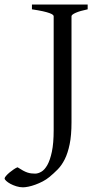

<svg xmlns="http://www.w3.org/2000/svg" viewBox="-113 -635 438 841"><path d="M271 -594.2Q237.8 -587.4 219 -579.1Q200.2 -570.8 200.2 -564V-100.1Q200.2 -42 192.1 -3.2Q184.1 35.6 170.7 62.5Q157.2 89.4 139.6 107.2Q122.1 125 103 140.6Q89.8 151.4 74 159.7Q58.1 168 42 173.8Q25.9 179.7 11.5 182.6Q-2.9 185.5 -12.2 185.5Q-26.9 185.5 -41.5 180.9Q-56.2 176.3 -67.4 170.2Q-78.6 164.1 -85.7 157.5Q-92.8 150.9 -92.8 146.5Q-92.8 142.6 -86.4 135.3Q-80.1 127.9 -71.3 120.6Q-62.5 113.3 -52.7 106.7Q-43 100.1 -36.1 97.7Q-22.5 106.4 -12.2 112.1Q-2 117.7 6.8 120.6Q15.6 123.5 23.7 124.5Q31.7 125.5 41 125.5Q53.7 125.5 68.1 117.2Q82.5 108.9 94.5 87.6Q106.4 66.4 114.3 29.3Q122.1 -7.8 122.1 -64.9V-564Q122.1 -566.9 118.2 -570.3Q114.3 -573.7 103.8 -577.6Q93.3 -581.5 74.7 -585.7Q56.2 -589.8 26.9 -594.2V-615.2H271Z"/></svg>

Font: Gentium Plus
Style: Regular
Weight: 400
Designer: J. Victor Gaultney, Annie Olsen, Iska Routamaa
Foundry: SIL International
Version: Version 1.510